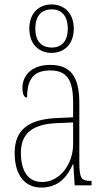

<svg xmlns="http://www.w3.org/2000/svg" viewBox="-20 -834 475 864"><path d="M212 -596C268 -596 312 -634 312 -705C312 -776 268 -814 212 -814C156 -814 112 -776 112 -705C112 -634 156 -596 212 -596ZM213 -620C171 -620 139 -644 139 -705C139 -767 171 -792 213 -792C253 -792 285 -767 285 -705C285 -644 253 -620 213 -620ZM166 10C245 10 284 -41 308 -95H310L316 0H392V-20H388C346 -20 337 -31 337 -105V-372C337 -491 296 -542 206 -542C120 -542 81 -492 81 -439C81 -410 88 -395 102 -395C102 -479 132 -517 206 -517C284 -517 309 -471 309 -371V-306L240 -303C108 -298 46 -250 46 -146C46 -40 96 10 166 10ZM169 -15C102 -15 74 -71 74 -146C74 -227 118 -276 239 -280L309 -283V-185C309 -96 250 -15 169 -15Z"/></svg>

Font: Noto Serif Hebrew Condensed Thin
Style: Regular
Weight: 100
Width: 3
Designer: Monotype Design Team
Foundry: Monotype Imaging Inc.
Version: Version 2.004